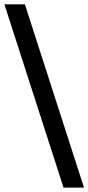

<svg xmlns="http://www.w3.org/2000/svg" viewBox="-34 -812 408 888"><path d="M-13.7 -792H81.1L354.5 55.7H259.8Z"/></svg>

Font: Gothic A1 Medium
Style: Regular
Weight: 500
Designer: HanYang I&C Co.,Ltd.
Foundry: HanYang I&C Co.,Ltd.
Version: Version 2.50